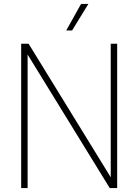

<svg xmlns="http://www.w3.org/2000/svg" viewBox="-20 -964 709 984"><path d="M88.5 0V-740H126.5L547.5 -55.5V-740H580.5V0H542.5L121.5 -684.5V0ZM319.5 -808 395.5 -944H433L349.5 -808Z"/></svg>

Font: Encode Sans SmCnd Th
Style: Regular
Weight: 100
Width: 4
Designer: Multiple Designers
Foundry: Impallari Type
Version: Version 3.002; ttfautohint (v1.8.3) -l 8 -r 50 -G 200 -x 14 